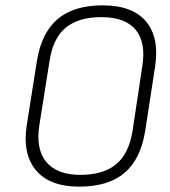

<svg xmlns="http://www.w3.org/2000/svg" viewBox="-20 -686 634 717"><path d="M276 11Q165 11 114 -50.5Q63 -112 80 -219L118 -459Q135 -564 195.5 -615Q256 -666 363 -666Q476 -666 526 -605Q576 -544 559 -436L522 -196Q505 -91 444.5 -40Q384 11 276 11ZM280 -33Q365 -33 413 -72Q461 -111 475 -197L511 -436Q526 -527 487 -574.5Q448 -622 358 -622Q274 -622 226 -583Q178 -544 165 -458L127 -219Q113 -129 153 -81Q193 -33 280 -33Z"/></svg>

Font: Sofia Sans Semi Condensed Light
Style: Italic
Weight: 300
Italic angle: -9°
Version: Version 4.100